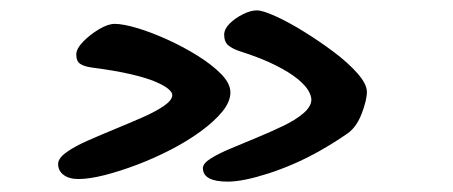

<svg xmlns="http://www.w3.org/2000/svg" viewBox="-20 -521 873 370"><path d="M201 -475Q217 -475 244 -467Q271 -459 302 -445Q333 -431 361 -413.5Q389 -396 406.5 -378Q424 -360 424 -343Q424 -325 408.5 -306Q393 -287 367 -268Q341 -249 309 -232.5Q277 -216 244 -203.5Q211 -191 181.5 -183.5Q152 -176 131 -176Q113 -176 102.5 -184Q92 -192 92 -205Q92 -216 108 -227.5Q124 -239 149 -250Q174 -261 202 -272.5Q230 -284 255 -295Q280 -306 296 -317Q312 -328 312 -338Q312 -343 304.5 -349.5Q297 -356 279.5 -363.5Q262 -371 232 -378Q202 -385 156 -391Q142 -393 134.5 -398Q127 -403 127 -416Q127 -427 140 -440.5Q153 -454 170.5 -464.5Q188 -475 201 -475ZM475 -501Q486 -501 510.5 -490Q535 -479 565 -460.5Q595 -442 623 -421Q651 -400 669 -379.5Q687 -359 687 -344Q687 -328 677 -302Q667 -276 650 -264Q624 -246 597.5 -231Q571 -216 545.5 -205Q520 -194 496.5 -186.5Q473 -179 453.5 -175Q434 -171 419 -171Q371 -171 371 -197Q371 -206 386 -215.5Q401 -225 425 -235Q449 -245 475.5 -256Q502 -267 526 -278.5Q550 -290 565 -303Q580 -316 580 -329Q580 -336 574.5 -346Q569 -356 554 -368.5Q539 -381 511.5 -395Q484 -409 440 -423Q426 -428 419 -434.5Q412 -441 412 -454Q412 -465 422.5 -475.5Q433 -486 448 -493.5Q463 -501 475 -501Z"/></svg>

Font: Kalam Variable Light
Style: Regular
Weight: 300
Designer: Lipi Raval, Jonny Pinhorn
Foundry: Indian Type Foundry
Version: Version 3.000